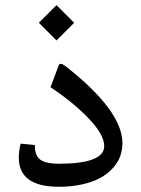

<svg xmlns="http://www.w3.org/2000/svg" viewBox="-20 -713 538 733"><path d="M195.8 -693.4 263.2 -626 195.8 -558.6 128.4 -626ZM112.8 -159.2Q112.8 -152.3 113.8 -142.6Q117.7 -111.8 139.2 -99.9Q160.6 -87.9 204.1 -87.9Q377.9 -87.9 377.9 -155.3Q377.9 -198.7 318.8 -260.5Q259.8 -322.3 172.9 -379.9L204.1 -463.4Q209.5 -476.6 230 -460.4Q447.3 -290.5 447.3 -166.5Q447.3 -112.8 413.8 -74.5Q380.4 -36.1 326.4 -18.1Q272.5 0 204.6 0Q51.8 0 51.8 -111.3Q51.8 -134.3 58.6 -164.6Z"/></svg>

Font: Sahel FD
Style: FD
Weight: 400
Foundry: Saber Rastikerdar (saber.rastikerdar@gmail.com)
Version: Version 3.3.1